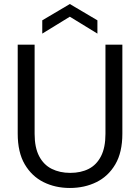

<svg xmlns="http://www.w3.org/2000/svg" viewBox="-20 -922 696 954"><path d="M327 12Q255 12 196.5 -17Q138 -46 103 -105.5Q68 -165 68 -258V-700H152V-257Q152 -189 174.5 -146Q197 -103 237 -83Q277 -63 329 -63Q382 -63 421 -83Q460 -103 482 -146Q504 -189 504 -257V-700H588V-258Q588 -165 553 -105.5Q518 -46 459 -17Q400 12 327 12ZM190 -755V-821L327 -902L464 -821V-755L327 -839Z"/></svg>

Font: DM Sans 17pt
Style: Regular
Weight: 400
Version: Version 4.004;gftools[0.9.30]